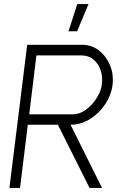

<svg xmlns="http://www.w3.org/2000/svg" viewBox="-20 -919 594 939"><path d="M479 0H418L263 -309H116L78 0H26L113 -700H382Q428 -700 463.5 -672.5Q499 -645 518 -600Q537 -555 530 -501Q524 -454 494.5 -409.5Q465 -365 420.5 -337Q376 -309 325 -309ZM478 -507Q483 -543 472 -575.5Q461 -608 437 -628Q413 -648 378 -648H158L123 -360H337Q370 -360 401 -383Q432 -406 453.5 -440.5Q475 -475 478 -507ZM315 -766 358 -899H413L357 -766Z"/></svg>

Font: Kulim Park ExtraLight
Style: Italic
Weight: 275
Italic angle: -8°
Designer: Noponies / Dale Sattler
Foundry: Noponies
Version: Version 1.000; ttfautohint (v1.8.3)